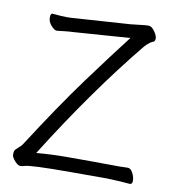

<svg xmlns="http://www.w3.org/2000/svg" viewBox="-80 -775 761 852"><g transform="rotate(10 300.0 -349.0)"><path d="M86 4Q78 7 67.5 7Q57 7 42.5 -9.5Q28 -26 28 -37Q28 -48 30 -54Q32 -60 45 -71Q58 -82 62 -88Q190 -287 284.5 -415.5Q379 -544 451 -637L199 -619Q175 -618 154.5 -615.5Q134 -613 124 -612H123Q113 -612 98 -628.5Q83 -645 83 -664Q83 -683 91 -683H93Q137 -679 155.5 -679Q174 -679 198 -681L440 -697Q463 -699 485 -702Q507 -705 521 -705Q535 -705 548.5 -686Q562 -667 562 -654.5Q562 -642 555 -639Q538 -633 517 -610Q323 -373 128 -62Q200 -68 264 -68H374L502 -67Q524 -67 539 -68H540Q553 -68 562.5 -49.5Q572 -31 572 -15Q572 1 561 1H560Q522 -3 457 -5H292Q112 -5 86 4Z"/></g></svg>

Font: LXGW WenKai TC
Style: Regular
Weight: 400
Designer: LXGW / Fontworks Inc.
Foundry: LXGW / Fontworks Inc.
Version: Version 1.330